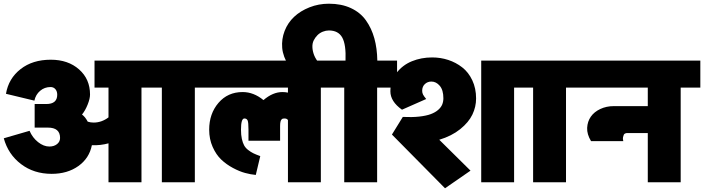

<svg xmlns="http://www.w3.org/2000/svg" viewBox="-28 -969 3762 1026"><path d="M551.8 4.9V-203.1Q509.8 -191.4 462.9 -192.9Q449.2 -123.5 390.9 -81.8Q332.5 -40 248 -40Q152.8 -40 84.2 -92.3Q15.6 -144.5 -7.8 -230L129.9 -270Q145.5 -233.4 175.3 -209.7Q205.1 -186 235.8 -186Q260.7 -186 276.9 -199Q293 -211.9 293 -231.9Q293 -287.1 228 -287.1H157.2V-413.1H219.2Q277.8 -413.1 277.8 -462.9Q277.8 -481 268.1 -492.4Q258.3 -503.9 242.2 -503.9Q210 -503.9 186.3 -483.6Q162.6 -463.4 155.8 -431.2L3.9 -467.8Q17.6 -549.3 81.8 -599.6Q146 -649.9 243.2 -649.9Q335.9 -649.9 394.5 -598.1Q453.1 -546.4 453.1 -463.9Q453.1 -441.9 440.4 -410.2Q427.7 -378.4 410.2 -356.9Q426.8 -345.2 440.9 -318.8Q455.6 -314 472.2 -314Q515.1 -314 551.8 -341.8V-501H477.1V-645H1118.2V-501H1013.2V4.9H836.9V-501H728V4.9Z M1032.7 -645H1791.5V-501H1686.5V4.9H1510.7V-327.1Q1506.3 -335.9 1491.7 -335.9Q1486.3 -335.9 1483.2 -335Q1480 -334 1476.3 -330.3Q1472.7 -326.7 1470.7 -317.9Q1468.8 -309.1 1468.8 -294.9V-216.8H1299.8V-276.9Q1299.8 -314.9 1295.2 -325.4Q1290.5 -335.9 1277.8 -335.9Q1259.8 -335.9 1259.8 -275.9Q1259.8 -247.6 1264.4 -226.8Q1269 -206.1 1276.4 -192.4Q1283.7 -178.7 1297.9 -167.7Q1312 -156.7 1325.9 -149.9Q1339.8 -143.1 1362.8 -134.8L1338.9 -34.2Q1312 -36.6 1282 -44.7Q1252 -52.7 1216.8 -71.5Q1181.6 -90.3 1154.3 -116.2Q1127 -142.1 1108.4 -183.8Q1089.8 -225.6 1089.8 -275.9Q1089.8 -361.3 1139.4 -419.2Q1189 -477.1 1268.6 -477.1Q1327.6 -477.1 1379.9 -434.1Q1429.7 -477.1 1481.4 -477.1Q1496.1 -477.1 1510.7 -474.1V-501H1032.7Z M1811.5 4.9V-501H1737.3V-567.9L1607.4 -521Q1548.3 -564.9 1516.1 -615.7Q1483.9 -666.5 1480 -713.1Q1476.1 -759.8 1492.9 -803.5Q1509.8 -847.2 1543.5 -878.9Q1577.1 -910.6 1626 -929.9Q1674.8 -949.2 1729.5 -949.2Q1796.4 -949.2 1846.9 -925.8Q1897.5 -902.3 1927.5 -860.1Q1957.5 -817.9 1972.4 -764.2Q1987.3 -710.4 1988.3 -645H2093.8V-501H1987.3V4.9ZM1737.3 -645H1818.4Q1821.8 -731 1800.8 -768.6Q1779.8 -806.2 1729.5 -806.2Q1713.4 -806.2 1697.3 -799.8Q1681.2 -793.5 1668.9 -781.5Q1656.7 -769.5 1648.7 -753.7Q1640.6 -737.8 1641.4 -717Q1642.1 -696.3 1650.6 -674.1Q1659.2 -651.9 1681.4 -625.7Q1703.6 -599.6 1737.3 -574.2Z M2066.4 -250 2124.5 -344.2Q2173.3 -341.8 2211.4 -345.9Q2249.5 -350.1 2273.7 -359.1Q2297.9 -368.2 2313.2 -381.6Q2328.6 -395 2335 -410.4Q2341.3 -425.8 2341.3 -443.8Q2341.3 -487.8 2322 -510.5Q2302.7 -533.2 2277.3 -533.2Q2256.8 -533.2 2242.4 -519.8Q2228 -506.3 2228 -483.9Q2228 -472.7 2232.7 -463.6Q2237.3 -454.6 2249.5 -439.9L2120.1 -382.8Q2058.1 -426.8 2058.1 -481Q2058.1 -537.1 2090.8 -579.3Q2123.5 -621.6 2173.3 -641.8Q2223.1 -662.1 2281.2 -662.1Q2326.2 -662.1 2367.2 -648.7Q2408.2 -635.3 2441.9 -609.1Q2475.6 -583 2495.8 -540Q2516.1 -497.1 2516.1 -442.9Q2516.1 -397.9 2496.3 -356.7Q2476.6 -315.4 2431.2 -278.8Q2385.7 -242.2 2319.3 -222.2L2486.3 -57.1L2350.1 37.1ZM2543.5 4.9V-645H2824.2V-501H2719.2V4.9Z M2820.8 4.9V-501H2715.8V-645H3101.6V-501H2996.6V4.9Z M3016.6 -645H3714.4V-501H3609.4V4.9H3433.6V-257.8H3321.8Q3319.8 -257.8 3317.9 -257.6Q3315.9 -257.3 3311.5 -255.1Q3307.1 -252.9 3305.2 -248.5Q3303.2 -244.1 3301.3 -235.8Q3299.3 -227.5 3302.7 -214.8H3130.4Q3107.9 -252 3109.6 -285.9Q3111.3 -319.8 3129.2 -345.5Q3147 -371.1 3179.7 -386.5Q3212.4 -401.9 3251.5 -401.9H3433.6V-501H3016.6Z"/></svg>

Font: LT Superior Black
Style: Regular
Weight: 900
Designer: Daniel Lyons
Foundry: LyonsType
Version: Version 2.005